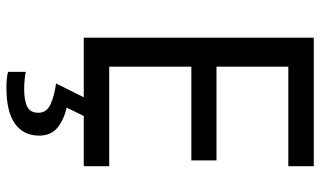

<svg xmlns="http://www.w3.org/2000/svg" viewBox="-219 -535 994 596"><g transform="rotate(90 278.0 -237.0)"><path d="M496 0H97V-714H496V-635H187V-412H478V-334H187V-79H496ZM401 139Q401 187 364 213.5Q327 240 253 240Q221 240 203 235V180Q212 182 227 183.5Q242 185 256 185Q292 185 311 175.5Q330 166 330 141Q330 115 303.5 103Q277 91 239 86L282 0H340L314 53Q350 61 375.5 81Q401 101 401 139Z"/></g></svg>

Font: Noto IKEA Latin
Style: Regular
Weight: 400
Designer: Monotype Design Team
Foundry: Monotype Imaging Inc.
Version: Version 1.0